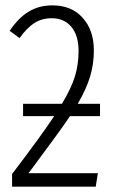

<svg xmlns="http://www.w3.org/2000/svg" viewBox="-20 -696 430 716"><path d="M241 -263Q210 -216 102 -71L86 -50H345L337 0H25V-47Q136 -193 182 -263H66V-309H211Q246 -367 259.5 -411.5Q273 -456 273 -506Q273 -564 246 -596Q219 -628 173 -628Q136 -628 108 -610Q80 -592 53 -554L16 -581Q49 -630 87.5 -653Q126 -676 175 -676Q247 -676 288.5 -629.5Q330 -583 330 -508Q330 -457 316 -410.5Q302 -364 270 -309H353V-263Z"/></svg>

Font: Fira Sans Extra Condensed Light
Style: Regular
Weight: 300
Width: 1
Designer: Carrois Corporate & Edenspiekermann AG
Foundry: Carrois Corporate GbR & Edenspiekermann AG
Version: Version 4.203